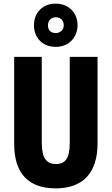

<svg xmlns="http://www.w3.org/2000/svg" viewBox="-20 -1027 614 1057"><path d="M287 -769C359 -769 407 -821 407 -889C407 -956 358 -1007 287 -1007C214 -1007 167 -957 167 -888C167 -819 214 -769 287 -769ZM287 -845C258 -845 244 -863 244 -888C244 -914 262 -932 287 -932C313 -932 331 -914 331 -888C331 -863 312 -845 287 -845ZM517 -238V-714H364V-242C364 -155 340 -124 287 -124C237 -124 210 -156 210 -241V-714H58V-235C58 -70 139 10 286 10C436 10 517 -74 517 -238Z"/></svg>

Font: Noto Sans Devanagari ExtraCondensed ExtraBold
Style: Regular
Weight: 800
Width: 2
Designer: Jelle Bosma - Monotype Design Team
Foundry: Monotype Imaging Inc.
Version: Version 2.004